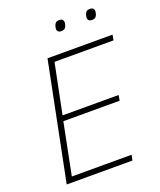

<svg xmlns="http://www.w3.org/2000/svg" viewBox="-158 -974 892 1071"><g transform="rotate(-20 288.0 -438.0)"><path d="M50 0 190 -698H576L570 -666H220L160 -370H493L487 -338H153L92 -32H447L440 0ZM315 -814Q301 -814 295.5 -820.5Q290 -827 290 -835Q290 -840 293 -852Q296 -863 302.5 -869.5Q309 -876 324 -876Q338 -876 343.5 -869.5Q349 -863 349 -855Q349 -850 346 -838Q343 -827 336.5 -820.5Q330 -814 315 -814ZM497 -814Q483 -814 477.5 -820.5Q472 -827 472 -835Q472 -840 475 -852Q478 -863 484.5 -869.5Q491 -876 506 -876Q520 -876 525.5 -869.5Q531 -863 531 -855Q531 -850 528 -838Q525 -827 518.5 -820.5Q512 -814 497 -814Z"/></g></svg>

Font: IBM Plex Sans ExtLt
Style: Italic
Weight: 200
Italic angle: -11°
Designer: Mike Abbink, Paul van der Laan, Pieter van Rosmalen
Foundry: Bold Monday
Version: Version 3.005